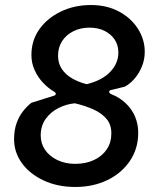

<svg xmlns="http://www.w3.org/2000/svg" viewBox="-20 -732 619 764"><path d="M280 12Q209 12 153.5 -14Q98 -40 67 -83Q36 -126 36 -178Q36 -214 46 -242Q56 -270 72.5 -290.5Q89 -311 105 -323L194 -351Q202 -353 202 -358.5Q202 -364 194 -368Q172 -381 151.5 -402.5Q131 -424 118 -452.5Q105 -481 105 -513Q105 -571 136.5 -615.5Q168 -660 222 -686Q276 -712 342 -712Q406 -712 454.5 -685.5Q503 -659 529.5 -616.5Q556 -574 556 -526Q556 -495 544.5 -467Q533 -439 514.5 -418Q496 -397 476 -387L423 -374Q415 -373 414.5 -367.5Q414 -362 421 -358Q457 -344 481.5 -320Q506 -296 518 -266.5Q530 -237 530 -204Q530 -140 496.5 -91Q463 -42 406.5 -15Q350 12 280 12ZM279 -80Q322 -80 354.5 -95.5Q387 -111 405 -138Q423 -165 423 -199Q424 -234 405 -257.5Q386 -281 353 -296Q320 -311 278 -321Q244 -318 212.5 -302Q181 -286 161.5 -258.5Q142 -231 142 -193Q142 -161 159.5 -135.5Q177 -110 208.5 -95Q240 -80 279 -80ZM325 -397Q386 -412 418.5 -446Q451 -480 451 -523Q451 -553 436 -575Q421 -597 395.5 -609.5Q370 -622 336 -622Q301 -622 272.5 -608Q244 -594 227.5 -569Q211 -544 211 -510Q211 -480 226 -457.5Q241 -435 267 -420Q293 -405 325 -397Z"/></svg>

Font: Finlandica Medium
Style: Italic
Weight: 500
Italic angle: -8°
Designer: Niklas Ekholm, Juho Hiilivirta, Jaakko Suomalainen
Foundry: Helsinki Type Studio
Version: Version 1.063